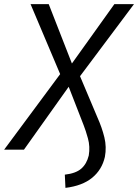

<svg xmlns="http://www.w3.org/2000/svg" viewBox="-44 -725 669 930"><path d="M273 185 270 121Q323 115 349.5 92Q376 69 386 28Q393 -15 382 -54.5Q371 -94 361 -119L282 -322H301L72 0H-24L257 -379L255 -348L104 -705H192L310 -403H294L510 -705H605L337 -347L336 -374L428 -156Q450 -107 461.5 -60Q473 -13 464 35Q450 97 402.5 136Q355 175 273 185Z"/></svg>

Font: Nunito Sans 10pt Condensed
Style: Italic
Weight: 400
Width: 3
Italic angle: -9°
Designer: Vernon Adams
Foundry: Vernon Adams
Version: Version 3.101;gftools[0.9.27]